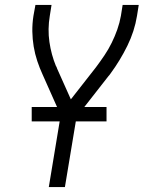

<svg xmlns="http://www.w3.org/2000/svg" viewBox="-20 -550 640 775"><path d="M177 205 225 -85 152 -249Q140 -275 130.5 -303.5Q121 -332 116 -362Q111 -392 110.5 -423Q110 -454 115 -486L123 -530H188L181 -486Q172 -432 179.5 -380.5Q187 -329 206 -283L207 -282Q208 -280 209 -277.5Q210 -275 211 -272L266 -149L367 -278Q385 -302 401.5 -326.5Q418 -351 431 -377.5Q444 -404 453.5 -431Q463 -458 468 -486L475 -530H540L533 -486Q523 -424 494 -365Q465 -306 426 -253Q424 -250 422 -247.5Q420 -245 418 -243L289 -78L242 205ZM108 -60V-118H410V-60Z"/></svg>

Font: Iosevka Curly Light Extended
Style: Italic
Weight: 300
Width: 7
Italic angle: -9°
Monospace: yes
Designer: Belleve Invis
Foundry: Belleve Invis
Version: Version 11.1.0; ttfautohint (v1.8.3)